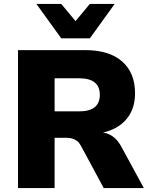

<svg xmlns="http://www.w3.org/2000/svg" viewBox="-20 -961 769 981"><path d="M72 0V-705H415Q538 -705 604 -647Q670 -589 670 -485Q670 -422 643.5 -377Q617 -332 569 -306.5Q521 -281 455 -277L460 -286L495 -285Q529 -283 556 -264Q583 -245 603 -206L715 0H510L393 -217Q385 -232 374 -240.5Q363 -249 349.5 -253Q336 -257 318 -257H259V0ZM259 -392H385Q437 -392 463.5 -413Q490 -434 490 -477Q490 -519 463.5 -540Q437 -561 385 -561H259ZM293 -765 166 -941H293L366 -853L439 -941H566L439 -765Z"/></svg>

Font: Nunito Sans 10pt Black
Style: Regular
Weight: 900
Designer: Vernon Adams
Foundry: Vernon Adams
Version: Version 3.101;gftools[0.9.27]